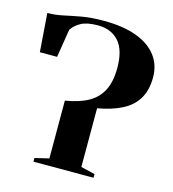

<svg xmlns="http://www.w3.org/2000/svg" viewBox="-111 -845 845 937"><g transform="rotate(15 311.0 -376.5)"><path d="M144 0V-18.5L215 -35.5V-327.5Q285 -338.5 330.8 -364.2Q376.5 -390 398.8 -434.8Q421 -479.5 421 -548Q421 -637.5 382.5 -680.8Q344 -724 277 -724Q223 -724 193.2 -708.5Q163.5 -693 146 -667L123 -524H36L21.5 -718.5Q61 -718.5 99.8 -727Q138.5 -735.5 186 -744.2Q233.5 -753 298.5 -753Q396.5 -753 464 -728Q531.5 -703 566.5 -657Q601.5 -611 601.5 -548Q601.5 -483.5 575.5 -440Q549.5 -396.5 499.5 -370.8Q449.5 -345 376.5 -332V-35.5L447.5 -18.5V0Z"/></g></svg>

Font: Merriweather 144pt
Style: Bold
Weight: 700
Version: Version 2.100